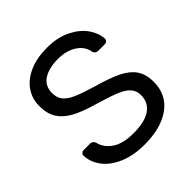

<svg xmlns="http://www.w3.org/2000/svg" viewBox="-192 -852 1004 1004"><g transform="rotate(-45 310.0 -350.0)"><path d="M43 -175.8Q43 -183.6 49.1 -189.7Q55.2 -195.8 64 -195.8H112.8Q130.9 -195.8 138.2 -175.8Q147 -133.8 189.5 -103.5Q231.9 -73.2 311 -73.2Q396 -73.2 438 -103Q480 -132.8 480 -186Q480 -220.2 459.5 -242.2Q439 -264.2 398.4 -280.5Q357.9 -296.9 276.9 -320.8Q199.7 -342.8 154.3 -367.9Q108.9 -393.1 85.9 -429.4Q63 -465.8 63 -522Q63 -576.2 92 -618.7Q121.1 -661.1 176 -685.5Q231 -710 306.2 -710Q384.3 -710 439.7 -682.4Q495.1 -654.8 524.2 -613.3Q553.2 -571.8 555.2 -529.8Q555.2 -521 549.1 -514.9Q543 -508.8 534.2 -508.8H483.9Q476.1 -508.8 469 -513.9Q461.9 -519 459 -528.8Q453.1 -571.8 411.1 -599.9Q369.1 -627.9 306.2 -627.9Q238.3 -627.9 198.2 -601.6Q158.2 -575.2 158.2 -522.9Q158.2 -487.8 176.5 -465.8Q194.8 -443.8 233.4 -427Q272 -410.2 346.2 -388.2Q431.2 -364.3 479.5 -340.1Q527.8 -315.9 552 -280.5Q576.2 -245.1 576.2 -189Q576.2 -94.7 504.6 -42.5Q433.1 9.8 311 9.8Q229 9.8 168.5 -16.1Q107.9 -42 76.4 -84.5Q44.9 -127 43 -175.8Z"/></g></svg>

Font: Rubik AZ
Style: Regular
Weight: 400
Designer: Hubert and Fischer
Foundry: Hubert & Fischer
Version: Version 2.000